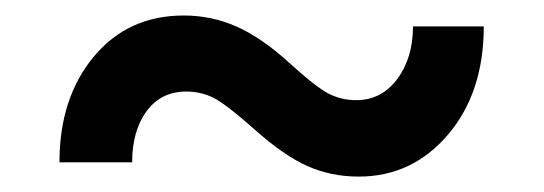

<svg xmlns="http://www.w3.org/2000/svg" viewBox="-20 -418 705 249"><path d="M607.4 -383.8Q607.4 -297.9 561 -243.4Q514.6 -189 445.3 -189Q409.2 -189 378.7 -202.6Q348.1 -216.3 310.5 -249.8Q272.9 -283.2 256.6 -291.3Q240.2 -299.3 221.7 -299.3Q189 -299.3 170.2 -273.9Q151.4 -248.5 151.4 -207.5H57.1Q57.1 -291 101.6 -344.5Q146 -397.9 218.3 -397.9Q254.4 -397.9 286.9 -383.5Q319.3 -369.1 354.7 -336.9Q390.1 -304.7 406.5 -296.4Q422.9 -288.1 441.9 -288.1Q474.6 -288.1 495.1 -315.4Q515.6 -342.8 515.6 -383.8Z"/></svg>

Font: Vazir Medium UI
Style: Medium-UI
Weight: 500
Designer: Saber Rastikerdar
Foundry: Saber Rastikerdar
Version: Version 30.0.0